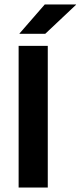

<svg xmlns="http://www.w3.org/2000/svg" viewBox="-20 -846 363 866"><path d="M195.5 -639V0H64V-639ZM68 -695 182 -826H323V-824.5L184 -693.5H68Z"/></svg>

Font: Anek Malayalam SemiBold
Style: Regular
Weight: 600
Version: Version 1.003